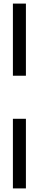

<svg xmlns="http://www.w3.org/2000/svg" viewBox="-20 -930 216 1070"><path d="M51.9 -910H124.4V-508H51.9ZM51.9 -268H124.4V120H51.9Z"/></svg>

Font: Big Shoulders Display SC Thin
Style: Regular
Weight: 100
Designer: Patric King
Foundry: XO Type Co
Version: Version 2.002